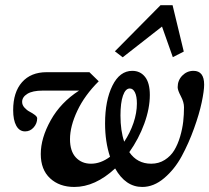

<svg xmlns="http://www.w3.org/2000/svg" viewBox="-20 -723 822 754"><path d="M461.9 -498 431.2 -521.5 610.4 -702.6H657.7L701.7 -520.5L658.7 -498.5L616.2 -618.7ZM272 11.2Q213.4 11.2 176.8 -22.7Q140.1 -56.6 140.1 -118.2Q140.1 -180.7 179.2 -250.7Q218.3 -320.8 290.5 -367.2H147.9Q107.9 -367.2 87.4 -354.5Q66.9 -341.8 66.9 -322.8Q66.9 -310.5 76.2 -300.3Q85.4 -290 96.4 -284.4Q107.4 -278.8 116.7 -271.7Q126 -264.6 126 -258.3Q126 -238.3 112.3 -222.7Q98.6 -207 78.6 -207Q56.2 -207 43.9 -229.2Q31.7 -251.5 31.7 -290.5Q31.7 -360.8 66.4 -400.1Q101.1 -439.5 163.1 -439.5H331.1L367.7 -403.8Q312.5 -349.1 283.7 -288.1Q254.9 -227.1 254.9 -176.3Q254.9 -129.4 277.8 -104.7Q300.8 -80.1 337.4 -80.1Q375.5 -80.1 412.1 -107.4Q392.6 -166 392.6 -238.3Q392.6 -328.1 421.4 -386.5Q450.2 -444.8 499.5 -444.8Q530.8 -444.8 549.6 -421.1Q568.4 -397.5 568.4 -350.1Q568.4 -296.9 546.6 -237.3Q524.9 -177.7 487.8 -125.5Q519 -80.1 573.7 -80.1Q603.5 -80.1 627 -95Q650.4 -109.9 664.3 -132.8Q678.2 -155.8 687.3 -186.5Q696.3 -217.3 699.5 -245.4Q702.6 -273.4 702.6 -301.8Q702.6 -321.8 690.2 -345.2Q677.7 -368.7 677.7 -380.4Q677.7 -407.7 696 -426.3Q714.4 -444.8 739.7 -444.8Q781.7 -444.8 781.7 -390.6Q781.7 -366.7 772.2 -321.3Q762.7 -275.9 741.9 -218.3Q721.2 -160.6 693.6 -109.6Q666 -58.6 625 -23.7Q584 11.2 538.6 11.2Q473.1 11.2 432.1 -61.5Q353.5 11.2 272 11.2ZM453.1 -269.5Q453.1 -209.5 467.8 -166.5Q490.7 -200.7 504.2 -240.2Q517.6 -279.8 517.6 -316.4Q517.6 -344.7 510 -360.1Q502.4 -375.5 489.7 -375.5Q472.7 -375.5 462.9 -347.4Q453.1 -319.3 453.1 -269.5Z"/></svg>

Font: Elstob
Style: Bold Italic
Weight: 700
Italic angle: -20°
Designer: Peter S. Baker
Version: Version 1.015